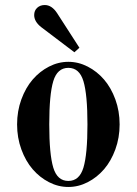

<svg xmlns="http://www.w3.org/2000/svg" viewBox="-20 -732 544 764"><path d="M192 -409Q176 -356 176 -237Q176 -118 192 -65Q208 -12 252 -12Q296 -12 312 -65Q328 -118 328 -237Q328 -356 312 -409Q296 -462 252 -462Q208 -462 192 -409ZM65 -137.5Q48 -184 48 -237Q48 -290 65 -336.5Q82 -383 110 -415.5Q138 -448 175 -467Q212 -486 252 -486Q292 -486 329 -467Q366 -448 394 -415.5Q422 -383 439 -336.5Q456 -290 456 -237Q456 -184 439 -137.5Q422 -91 394 -58.5Q366 -26 329 -7Q292 12 252 12Q212 12 175 -7Q138 -26 110 -58.5Q82 -91 65 -137.5ZM116 -672Q116 -690 128 -701Q140 -712 158 -712Q186 -712 207 -680L296 -542L276 -524L144 -624Q116 -646 116 -672Z"/></svg>

Font: Old Standard TT
Style: Bold
Weight: 700
Designer: Alexey Kryukov <alexios@thessalonica.org.ru>
Version: Version 2.2